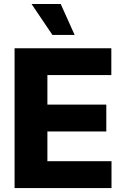

<svg xmlns="http://www.w3.org/2000/svg" viewBox="-20 -951 636 971"><path d="M53.7 -707H543V-571.3H219.7V-421.9H517.6V-286.1H219.7V-135.7H543.9V0H53.7ZM139.6 -930.7H287.1L357.4 -774.4H245.1Z"/></svg>

Font: Pretendard JP ExtraBold
Style: Regular
Weight: 800
Designer: Base glyphs from Inter by Rasmus Andersson; Hangeul glyphs from Noto Sans CJK(Source Han Sans) by Jang Soo-young and Kan
Foundry: Kil Hyung-jin
Version: Version 1.309